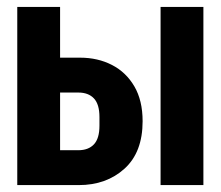

<svg xmlns="http://www.w3.org/2000/svg" viewBox="-20 -536 640 556"><path d="M30 0V-516H154V-369H212Q263 -369 304 -348Q345 -327 369 -286Q393 -245 393 -185Q393 -95 340.5 -47.5Q288 0 208 0ZM445 0V-516H569V0ZM154 -101H207Q236 -101 252 -118Q268 -135 268 -172V-197Q268 -234 252 -251Q236 -268 207 -268H154Z"/></svg>

Font: Lilex Nerd Font
Style: Bold
Weight: 700
Designer: Mike Abbink, Paul van der Laan, Pieter van Rosmalen, Mikhael Khrustik
Foundry: Mikhael Khrustik
Version: Version 2.400; ttfautohint (v1.8.4.7-5d5b);Nerd Fonts 3.3.0